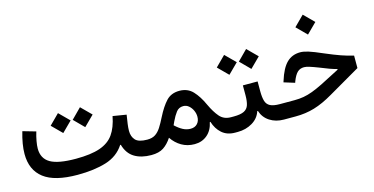

<svg xmlns="http://www.w3.org/2000/svg" viewBox="-73 -1077 2798 1437"><g transform="rotate(-15 1325.5 -358.5)"><path d="M854 -340.3Q847.7 -301.3 843.5 -271.2Q839.4 -241.2 839.4 -217.8Q839.4 -173.8 864.3 -146.7Q889.2 -119.6 955.6 -119.6H956.1V0H955.6Q877.9 0 825.7 -31.5Q773.4 -63 753.4 -133.8H748.5Q698.7 -57.1 606 -28.6Q513.2 0 384.8 0Q207 0 123.3 -64.5Q39.6 -128.9 39.6 -252.9Q39.6 -326.7 67.9 -422.9L168.5 -394Q157.7 -358.4 151.6 -324.5Q145.5 -290.5 145.5 -266.6Q145.5 -189.9 205.3 -154.8Q265.1 -119.6 402.8 -119.6Q519 -119.6 589.4 -143.8Q659.7 -168 696.5 -220.2Q733.4 -272.5 749.5 -357.4ZM283.2 -407.2 360.4 -484.4 438 -407.2 360.4 -330.1ZM454.1 -407.2 530.8 -484.4 608.4 -407.2 530.8 -330.1Z M956.1 -119.6Q993.7 -119.6 1018.1 -135.5Q1042.5 -151.4 1061.8 -181.4Q1081.1 -211.4 1102.5 -254.4Q1140.1 -328.6 1178.5 -369.6Q1216.8 -410.6 1280.8 -410.6Q1344.2 -410.6 1384.3 -368.2Q1424.3 -325.7 1455.6 -256.3Q1484.4 -194.3 1516.6 -157Q1548.8 -119.6 1603.5 -119.6H1604V0H1603.5Q1542 0 1502.4 -34.9Q1462.9 -69.8 1445.8 -126L1440.9 -125.5Q1428.2 -63.5 1387.7 -29.3Q1347.2 4.9 1290 4.9Q1233.9 4.9 1189.7 -20.8Q1145.5 -46.4 1115.2 -91.3Q1085.9 -46.9 1050.3 -23.4Q1014.6 0 956.1 0Q938 0 938 -60.1Q938 -119.6 956.1 -119.6ZM1172.9 -172.4Q1203.1 -144 1231.2 -129.2Q1259.3 -114.3 1290.5 -114.3Q1323.2 -114.3 1342.5 -134.8Q1361.8 -155.3 1361.8 -189Q1361.8 -213.4 1351.1 -237.1Q1340.3 -260.7 1321.8 -276.6Q1303.2 -292.5 1279.3 -292.5Q1244.6 -292.5 1224.4 -265.9Q1204.1 -239.3 1185.5 -199.7Z M1865.2 -250.5Q1865.2 -204.1 1873.8 -175Q1882.3 -146 1907.7 -132.8Q1933.1 -119.6 1983.4 -119.6H2010.7V0H1981.9Q1919.9 0 1873.5 -29.8Q1827.1 -59.6 1810.1 -112.8H1805.2Q1788.1 -59.6 1737.8 -29.8Q1687.5 0 1625 0H1604Q1585.9 0 1585.9 -60.1Q1585.9 -119.6 1604 -119.6H1625Q1678.2 -119.6 1705.3 -133.1Q1732.4 -146.5 1741.7 -175.5Q1751 -204.6 1751 -250.5V-326.7H1865.2ZM1597.2 -506.3 1674.3 -583.5 1752 -506.3 1674.3 -429.2ZM1768.1 -506.3 1844.7 -583.5 1922.4 -506.3 1844.7 -429.2Z M2229 -455.1Q2254.9 -455.1 2291.7 -443.6Q2328.6 -432.1 2399.9 -400.9Q2469.7 -371.1 2518.1 -354.2Q2566.4 -337.4 2612.8 -326.7V-230L2367.7 -87.9Q2288.1 -41 2219.2 -20.5Q2150.4 0 2073.2 0H2010.7Q2001.5 0 1997.1 -13.9Q1992.7 -27.8 1992.7 -60.1Q1992.7 -92.3 1997.1 -106Q2001.5 -119.6 2010.7 -119.6H2095.7Q2133.8 -119.6 2167.2 -125.5Q2200.7 -131.3 2237.3 -145Q2273.9 -158.7 2321.3 -182.1L2466.3 -256.8V-261.7Q2416.5 -274.4 2339.8 -306.6Q2294.4 -324.2 2269 -332Q2243.7 -339.8 2228 -339.8Q2196.3 -339.8 2175.8 -320.1Q2155.3 -300.3 2137.7 -254.4L2134.3 -244.1L2050.3 -270L2053.7 -280.3Q2082.5 -373.5 2124.3 -414.3Q2166 -455.1 2229 -455.1ZM2243.2 -645 2320.3 -722.2 2397.9 -645 2320.3 -567.9Z"/></g></svg>

Font: Estedad-FD SemiBold
Style: Regular
Weight: 600
Designer: Amin Abedi
Version: Version 7.3